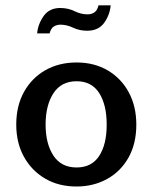

<svg xmlns="http://www.w3.org/2000/svg" viewBox="-20 -677 564 709"><path d="M262.7 11.7Q196.3 11.7 146.5 -17.6Q96.7 -46.9 68.4 -98.1Q40 -149.4 40 -216.8Q40 -286.1 68.8 -337.9Q97.7 -389.6 147.9 -418Q198.2 -446.3 262.7 -446.3Q328.1 -446.3 377.9 -417Q427.7 -387.7 455.6 -335.9Q483.4 -284.2 483.4 -216.8Q483.4 -146.5 454.6 -95.2Q425.8 -43.9 375.5 -16.1Q325.2 11.7 262.7 11.7ZM262.7 -58.6Q318.4 -58.6 346.2 -101.1Q374 -143.6 374 -216.8Q374 -290 346.2 -333.5Q318.4 -377 262.7 -377Q206.1 -377 177.2 -332.5Q148.4 -288.1 148.4 -216.8Q148.4 -146.5 177.2 -102.5Q206.1 -58.6 262.7 -58.6ZM117.2 -553.7Q120.1 -587.9 141.1 -617.7Q162.1 -647.5 202.1 -647.5Q231.4 -647.5 255.4 -635.7Q279.3 -624 303.7 -624Q317.4 -624 328.1 -630.9Q338.9 -637.7 343.8 -657.2H388.7Q385.7 -622.1 364.7 -592.8Q343.8 -563.5 301.8 -563.5Q273.4 -563.5 250 -574.7Q226.6 -585.9 203.1 -585.9Q189.5 -585.9 178.7 -579.1Q168 -572.3 163.1 -553.7Z"/></svg>

Font: Padauk
Style: Bold
Weight: 700
Designer: Debbi Hosken, Becca Hirsbrunner Spalinger
Foundry: SIL International
Version: Version 5.003